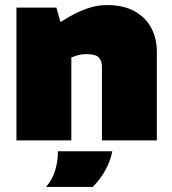

<svg xmlns="http://www.w3.org/2000/svg" viewBox="-20 -555 680 759"><path d="M45 0V-525H203L219 -468L254 -489Q289 -509 326.5 -522Q364 -535 402 -535Q468 -535 512 -510.5Q556 -486 578 -444.5Q600 -403 600 -350V0H383V-292Q383 -315 370.5 -328Q358 -341 322 -341Q311 -341 301 -339.5Q291 -338 282 -335L262 -328V0ZM162 184Q187 155 198 119Q209 83 209 43H424Q416 83 396 118.5Q376 154 347 184Z"/></svg>

Font: REM Medium Black
Style: Regular
Weight: 900
Version: Version 1.005;gftools[0.9.28]